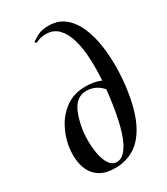

<svg xmlns="http://www.w3.org/2000/svg" viewBox="-185 -812 792 910"><g transform="rotate(-30 211.5 -357.5)"><path d="M173 14Q121 14 90 -5Q59 -24 44.5 -55Q30 -86 28 -122Q26 -158 32 -192Q41 -241 66.5 -286.5Q92 -332 135.5 -362Q179 -392 241 -392Q271 -392 297 -385.5Q323 -379 345 -365L323 -327Q307 -349 283.5 -360.5Q260 -372 234 -372Q204 -372 183.5 -355.5Q163 -339 150.5 -309Q138 -279 130 -239Q123 -204 123 -163.5Q123 -123 130 -87.5Q137 -52 152.5 -29.5Q168 -7 193 -7Q228 -7 257 -59Q286 -111 305 -220Q310 -248 316 -293.5Q322 -339 325 -393.5Q328 -448 325 -502Q322 -556 309 -601Q296 -646 270 -673.5Q244 -701 201 -701Q173 -701 147 -688Q144 -686 140 -690.5Q136 -695 139 -697Q148 -703 171 -716Q194 -729 233 -729Q285 -729 320.5 -700Q356 -671 377 -622.5Q398 -574 406.5 -513Q415 -452 413.5 -387Q412 -322 402 -262Q385 -159 351.5 -98.5Q318 -38 272.5 -12Q227 14 173 14Z"/></g></svg>

Font: Cormorant Garamond Light
Style: Italic
Weight: 300
Italic angle: -10°
Designer: Christian Thalmann (Catharsis Fonts)
Foundry: Catharsis Fonts
Version: Version 4.001